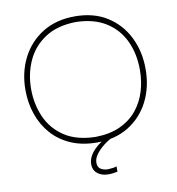

<svg xmlns="http://www.w3.org/2000/svg" viewBox="-97 -812 1014 1100"><g transform="rotate(-10 409.5 -262.5)"><path d="M413 9Q327 9 261 -19.8Q195 -48.5 150.2 -99.5Q105.5 -150.5 82.8 -216.8Q60 -283 60 -358Q60 -461.5 102.8 -544.8Q145.5 -628 224.2 -676.5Q303 -725 411 -725Q521 -725 598.8 -675.8Q676.5 -626.5 717.8 -543.2Q759 -460 759 -358Q759 -253 716.8 -170Q674.5 -87 596.8 -39Q519 9 413 9ZM411 -24Q494 -25.5 553.5 -53Q613 -80.5 651.2 -127.2Q689.5 -174 707.8 -233.5Q726 -293 726 -358Q726 -452.5 691 -527.2Q656 -602 586 -646Q516 -690 411 -692Q302.5 -690 232 -643.5Q161.5 -597 127.2 -521.8Q93 -446.5 93 -358Q93 -269 126.5 -193.8Q160 -118.5 230.2 -72.2Q300.5 -26 411 -24ZM446 200Q406.5 200 381.8 180.2Q357 160.5 357 126Q357 92 382.8 58.5Q408.5 25 467 -10V-20H483L494 0Q451.5 23 419.8 56.8Q388 90.5 388 123Q388 147.5 404 158.8Q420 170 446 171Q480.5 169.5 498 163V194Q487 196 473 198Q459 200 446 200Z"/></g></svg>

Font: Commissioner Flair Thin
Style: Regular
Weight: 100
Designer: Kostas Bartsokas
Foundry: Kostas Bartsokas
Version: Version 1.000; ttfautohint (v1.8.3)